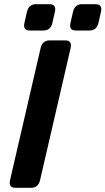

<svg xmlns="http://www.w3.org/2000/svg" viewBox="-20 -892 501 912"><path d="M53.7 0Q19.5 0 27.8 -36.6L172.9 -663.6Q181.2 -700.2 215.3 -700.2H289.6Q323.7 -700.2 315.4 -663.6L170.4 -36.6Q162.1 0 127.9 0ZM121.6 -747.1Q87.4 -747.1 96.2 -783.7L107.9 -835.4Q116.2 -872.1 150.4 -872.1H214.8Q249 -872.1 240.7 -835.4L229 -783.7Q220.7 -747.1 186 -747.1ZM340.3 -747.1Q306.2 -747.1 314.9 -783.7L326.7 -835.4Q335 -872.1 369.1 -872.1H433.6Q467.8 -872.1 459.5 -835.4L447.8 -783.7Q439.5 -747.1 404.8 -747.1Z"/></svg>

Font: Istok
Style: Bold Italic
Weight: 700
Italic angle: -13°
Designer: Andrey V. Panov
Foundry: Andrey V. Panov
Version: Version 1.0.3